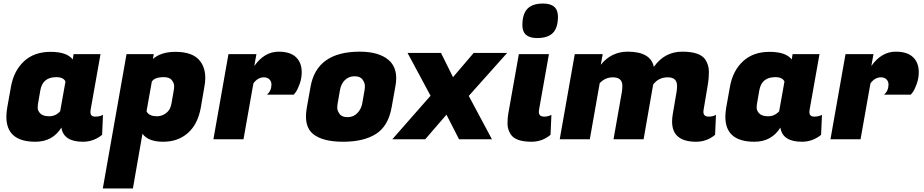

<svg xmlns="http://www.w3.org/2000/svg" viewBox="-20 -787 5219 1085"><path d="M491 -154Q491 -128 517.5 -128Q544 -128 562 -138L557 -25Q509 14 449 14Q339 14 327 -66Q277 14 180 14Q16 14 16 -127Q16 -151 21 -180L42 -297Q58 -387 115.5 -440.5Q173 -494 265.5 -494Q358 -494 391 -451L396 -481H548L492 -166Q491 -160 491 -154ZM195 -202Q193 -193 193 -177Q193 -161 208 -145.5Q223 -130 258.5 -130Q294 -130 320 -158L350 -326Q339 -351 298 -351Q221 -351 208 -277Z M971 -494Q1073 -494 1112 -440Q1140 -403 1140 -346Q1140 -323 1135 -297L1115 -180Q1098 -85 1042 -35.5Q986 14 902 14Q818 14 785 -31L731 278H561L695 -481H849L844 -454Q891 -494 971 -494ZM867 -130Q895 -130 919 -148Q943 -166 949 -202L962 -277Q964 -287 964 -302Q964 -317 951 -334Q938 -351 906 -351Q854 -351 838 -326L808 -158Q822 -130 867 -130Z M1685 -379Q1685 -345 1673.5 -313Q1662 -281 1651 -266L1640 -252H1489Q1514 -275 1514 -309Q1514 -327 1502.5 -338.5Q1491 -350 1471 -350Q1437 -350 1412 -316L1356 0H1186L1271 -481H1429L1417 -414Q1474 -495 1555 -495Q1620 -495 1652.5 -464Q1685 -433 1685 -379Z M2013 -495Q2121 -495 2176 -448Q2219 -411 2219 -345Q2219 -323 2214 -297L2193 -180Q2174 -74 2104.5 -30Q2035 14 1919 14Q1803 14 1749 -30Q1709 -63 1709 -129Q1709 -152 1714 -180L1735 -297Q1770 -495 2013 -495ZM2040 -277Q2042 -287 2042 -302.5Q2042 -318 2029 -337Q2016 -356 1983.5 -356Q1951 -356 1929 -334.5Q1907 -313 1901 -277L1888 -202Q1886 -192 1886 -176.5Q1886 -161 1899 -143Q1912 -125 1944.5 -125Q1977 -125 1999 -147.5Q2021 -170 2027 -202Z M2760 0H2574L2503 -139L2383 0H2197L2413 -246L2283 -488H2472L2540 -351L2657 -488H2846L2629 -245Z M3055 -128Q3078 -128 3096 -138L3091 -25Q3044 14 2984 14Q2893 14 2866 -28Q2848 -56 2848 -87.5Q2848 -119 2852 -143L2912 -481H3082L3026 -166Q3025 -160 3025 -155Q3025 -128 3055 -128ZM2932 -644Q2932 -708 2960.5 -737.5Q2989 -767 3049 -767Q3133 -767 3133 -693Q3133 -630 3104.5 -601Q3076 -572 3015 -572Q2932 -572 2932 -644Z M3985 -128Q4008 -128 4026 -138L4021 -25Q3974 14 3914 14Q3778 14 3778 -100Q3778 -120 3782 -143L3803 -266Q3806 -284 3806 -302Q3806 -350 3753.5 -350Q3701 -350 3671 -309L3617 0H3447L3494 -266Q3497 -284 3497 -302Q3497 -350 3443 -350Q3400 -350 3369 -317L3313 0H3143L3228 -481H3386L3375 -421Q3435 -495 3527 -495Q3657 -495 3675 -409Q3735 -495 3835.5 -495Q3936 -495 3966 -450Q3986 -419 3986 -382Q3986 -345 3981 -315L3956 -166Q3955 -160 3955 -155Q3955 -128 3985 -128Z M4554 -154Q4554 -128 4580.5 -128Q4607 -128 4625 -138L4620 -25Q4572 14 4512 14Q4402 14 4390 -66Q4340 14 4243 14Q4079 14 4079 -127Q4079 -151 4084 -180L4105 -297Q4121 -387 4178.5 -440.5Q4236 -494 4328.5 -494Q4421 -494 4454 -451L4459 -481H4611L4555 -166Q4554 -160 4554 -154ZM4258 -202Q4256 -193 4256 -177Q4256 -161 4271 -145.5Q4286 -130 4321.5 -130Q4357 -130 4383 -158L4413 -326Q4402 -351 4361 -351Q4284 -351 4271 -277Z M5172 -379Q5172 -345 5160.5 -313Q5149 -281 5138 -266L5127 -252H4976Q5001 -275 5001 -309Q5001 -327 4989.5 -338.5Q4978 -350 4958 -350Q4924 -350 4899 -316L4843 0H4673L4758 -481H4916L4904 -414Q4961 -495 5042 -495Q5107 -495 5139.5 -464Q5172 -433 5172 -379Z"/></svg>

Font: Fugaz One
Style: Regular
Weight: 400
Designer: Daniel Hernandez
Foundry: Daniel Hernandez
Version: Version 1.002